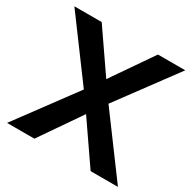

<svg xmlns="http://www.w3.org/2000/svg" viewBox="-160 -872 1017 1025"><g transform="rotate(30 348.0 -359.5)"><path d="M304.2 -394.5 527.6 -718.8H696L404.3 -324.2L180.9 0H12.5ZM180.9 -718.8 404.3 -394.5 696 0H527.6L304.2 -324.2L12.5 -718.8Z"/></g></svg>

Font: Min Sans VF VF
Style: Regular
Weight: 400
Designer: Jinseong-Kim, NotoSansCJK, Nunito
Foundry: Jinseong-Kim
Version: Version 1.420;Glyphs 3.1.2 (3151)